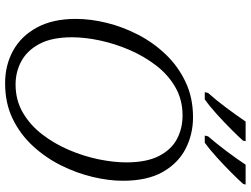

<svg xmlns="http://www.w3.org/2000/svg" viewBox="-135 -836 982 752"><g transform="rotate(90 356.0 -460.0)"><path d="M306 11Q235 11 178 -20.5Q121 -52 87.5 -114Q54 -176 54 -266Q54 -324 69.5 -387Q85 -450 116 -510Q147 -570 193.5 -618.5Q240 -667 301.5 -696Q363 -725 439 -725Q506 -725 562.5 -696Q619 -667 653.5 -606.5Q688 -546 688 -450Q688 -395 673 -332Q658 -269 628 -208.5Q598 -148 552 -98Q506 -48 445 -18.5Q384 11 306 11ZM311 -30Q372 -30 421 -58.5Q470 -87 506.5 -134.5Q543 -182 567.5 -239.5Q592 -297 604 -355.5Q616 -414 616 -464Q616 -542 591.5 -590.5Q567 -639 525.5 -661.5Q484 -684 432 -684Q371 -684 322 -656Q273 -628 236.5 -580.5Q200 -533 175.5 -476Q151 -419 138.5 -360.5Q126 -302 126 -251Q126 -173 151.5 -124.5Q177 -76 219 -53Q261 -30 311 -30ZM514 -784Q541 -815 571.5 -855.5Q602 -896 625 -931H703L700 -921Q685 -904 656.5 -875.5Q628 -847 596 -818Q564 -789 539 -771H511ZM344 -784Q372 -815 402.5 -856Q433 -897 456 -931H533L531 -921Q516 -904 487.5 -875.5Q459 -847 427 -818Q395 -789 369 -771H341Z"/></g></svg>

Font: Noto Serif Light
Style: Italic
Weight: 300
Italic angle: -12°
Designer: Monotype Design Team
Foundry: Monotype Imaging Inc.
Version: Version 2.013